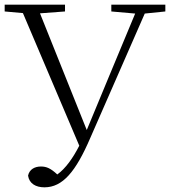

<svg xmlns="http://www.w3.org/2000/svg" viewBox="-22 -743 736 821"><path d="M454 -694 556 -685 449 -428 349 -187 149 -686 256 -694V-723H-2V-694L76 -687L317 -120C290 -67 258 -22 223 3C195 -23 177 -31 153 -31C128 -31 104 -20 98 8C103 42 131 58 168 58C246 58 302 -9 364 -153L597 -685L685 -694V-723H454Z"/></svg>

Font: Noto Serif CJK HK ExtraLight
Style: Regular
Weight: 200
Designer: Ryoko NISHIZUKA 西塚涼子 (kana & ideographs); Frank Grießhammer (Latin, Greek & Cyrillic); Wenlong ZHANG 张文龙 (bopomofo); San
Foundry: Adobe
Version: Version 2.001;hotconv 1.1.0;makeotfexe 2.6.0